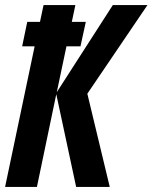

<svg xmlns="http://www.w3.org/2000/svg" viewBox="-22 -734 599 754"><path d="M-2 0H123L199 -364L277 0H409L321 -366L557 -714H421L201 -372L239 -552H294L315 -648H260L274 -714H149L135 -648H85L65 -552H114Z"/></svg>

Font: Noto Sans ExtraCondensed
Style: Bold Italic
Weight: 700
Width: 2
Italic angle: -12°
Designer: Monotype Design Team
Foundry: Monotype Imaging Inc.
Version: Version 2.013